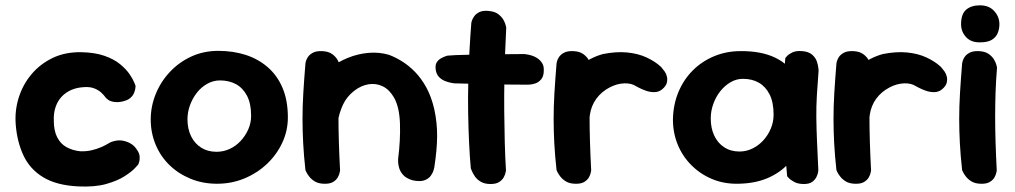

<svg xmlns="http://www.w3.org/2000/svg" viewBox="-20 -691 3810 721"><path d="M274 9Q192 5 142 -25.5Q92 -56 68 -107.5Q44 -159 39 -224Q35 -276 50.5 -325Q66 -374 98.5 -412.5Q131 -451 178 -473.5Q225 -496 285 -495Q336 -494 372 -481.5Q408 -469 431 -450Q454 -431 466.5 -412.5Q479 -394 484 -381.5Q489 -369 489 -369Q489 -369 488.5 -361Q488 -353 483 -341Q478 -329 464 -319Q452 -312 435.5 -309Q419 -306 404 -309Q389 -312 382 -320Q380 -320 375 -327Q370 -334 360.5 -343Q351 -352 335.5 -358.5Q320 -365 299 -364Q271 -363 249.5 -354Q228 -345 212.5 -329Q197 -313 189 -290Q181 -267 182 -239Q182 -200 195 -175Q208 -150 230.5 -138Q253 -126 281 -123Q303 -122 323 -126.5Q343 -131 360 -138.5Q377 -146 387.5 -152.5Q398 -159 401 -159Q422 -166 439.5 -163Q457 -160 470.5 -152Q484 -144 492 -132Q504 -116 504.5 -102.5Q505 -89 502 -81Q499 -73 499 -73Q499 -73 486.5 -59.5Q474 -46 447.5 -29Q421 -12 378.5 0Q336 12 274 9Z M795 -1Q741 -1 695 -20Q649 -39 615.5 -72Q582 -105 564 -149Q546 -193 546 -242Q546 -292 565 -338.5Q584 -385 618.5 -421.5Q653 -458 699 -479Q745 -500 800 -500Q855 -500 902 -485Q949 -470 985 -439Q1021 -408 1041 -361Q1061 -314 1061 -250Q1061 -200 1040 -155Q1019 -110 982.5 -75.5Q946 -41 898 -21Q850 -1 795 -1ZM793 -121Q819 -121 842 -131.5Q865 -142 883 -161Q901 -180 912 -204.5Q923 -229 923 -256Q923 -302 907.5 -331.5Q892 -361 866 -375Q840 -389 806 -389Q781 -389 758.5 -376.5Q736 -364 719.5 -343Q703 -322 693.5 -296Q684 -270 684 -243Q684 -207 697.5 -179.5Q711 -152 735.5 -136.5Q760 -121 793 -121Z M1529 -14Q1506 -21 1494.5 -33.5Q1483 -46 1479 -60Q1475 -74 1475 -84Q1475 -94 1475 -94Q1484 -165 1482 -226.5Q1480 -288 1460 -324Q1442 -355 1417 -367Q1392 -379 1364 -374.5Q1336 -370 1310 -350Q1282 -328 1268 -298Q1254 -268 1249 -236Q1244 -204 1243 -177Q1243 -149 1243 -129.5Q1243 -110 1243.5 -96Q1244 -82 1244 -69Q1244 -69 1244 -63Q1244 -57 1240.5 -49Q1237 -41 1227.5 -34.5Q1218 -28 1199 -26Q1183 -25 1170 -34Q1157 -43 1150 -51.5Q1143 -60 1143 -60Q1133 -76 1131.5 -91Q1130 -106 1131.5 -126.5Q1133 -147 1129 -178Q1125 -216 1125 -244.5Q1125 -273 1129 -296.5Q1133 -320 1142 -341.5Q1151 -363 1167 -386Q1188 -413 1219 -436Q1250 -459 1287 -474Q1324 -489 1364 -492.5Q1404 -496 1441 -485Q1465 -476 1490 -460.5Q1515 -445 1538.5 -421Q1562 -397 1581 -362.5Q1600 -328 1611 -280Q1622 -229 1621.5 -178.5Q1621 -128 1611 -63Q1611 -63 1608.5 -53Q1606 -43 1598 -31.5Q1590 -20 1574 -14Q1558 -8 1529 -14ZM1195 -1Q1175 -2 1162.5 -9.5Q1150 -17 1142 -27Q1134 -37 1130.5 -44.5Q1127 -52 1127 -52Q1121 -106 1118.5 -153Q1116 -200 1116 -246Q1116 -292 1119 -342Q1122 -392 1127 -453Q1127 -453 1128.5 -460Q1130 -467 1136 -476.5Q1142 -486 1155 -493Q1168 -500 1190 -499Q1213 -498 1226.5 -488.5Q1240 -479 1247 -467Q1254 -455 1256 -446Q1258 -437 1258 -437Q1254 -388 1252.5 -343Q1251 -298 1251 -253Q1251 -208 1252.5 -158.5Q1254 -109 1257 -51Q1257 -51 1255.5 -43Q1254 -35 1248.5 -25Q1243 -15 1230.5 -7.5Q1218 0 1195 -1Z M1822 0Q1800 0 1785.5 -8.5Q1771 -17 1763 -29Q1755 -41 1751.5 -50Q1748 -59 1748 -59Q1744 -102 1741.5 -155.5Q1739 -209 1738 -267.5Q1737 -326 1738.5 -385Q1740 -444 1743 -500.5Q1746 -557 1750 -606Q1750 -606 1752 -613Q1754 -620 1760.5 -629.5Q1767 -639 1780 -645.5Q1793 -652 1814 -650Q1838 -648 1851 -638Q1864 -628 1870.5 -616.5Q1877 -605 1879 -596Q1881 -587 1881 -587Q1879 -548 1877 -497Q1875 -446 1874 -389Q1873 -332 1873.5 -272.5Q1874 -213 1875.5 -156.5Q1877 -100 1880 -51Q1880 -51 1878.5 -43Q1877 -35 1871.5 -25Q1866 -15 1854.5 -7.5Q1843 0 1822 0ZM1962 -373Q1883 -373 1812.5 -375Q1742 -377 1686 -378Q1686 -378 1676.5 -379.5Q1667 -381 1653 -386Q1639 -391 1628.5 -402Q1618 -413 1616 -431Q1614 -448 1620.5 -457.5Q1627 -467 1636 -472Q1645 -477 1652.5 -479.5Q1660 -482 1660 -482Q1668 -483 1689.5 -484Q1711 -485 1742 -485.5Q1773 -486 1809 -486.5Q1845 -487 1881 -487.5Q1917 -488 1949 -488Q1949 -488 1956.5 -487Q1964 -486 1975 -483Q1986 -480 1997 -473Q2008 -466 2015.5 -454.5Q2023 -443 2022 -426Q2022 -405 2012.5 -393.5Q2003 -382 1991 -378Q1979 -374 1970.5 -373.5Q1962 -373 1962 -373Z M2130 -85Q2113 -83 2103 -93.5Q2093 -104 2088.5 -119Q2084 -134 2083 -145.5Q2082 -157 2082 -157Q2076 -181 2074 -194.5Q2072 -208 2072.5 -217Q2073 -226 2074 -236.5Q2075 -247 2075 -265Q2079 -324 2101 -369.5Q2123 -415 2160 -445Q2197 -475 2244 -488Q2294 -498 2335 -494Q2376 -490 2407.5 -475.5Q2439 -461 2461 -441Q2461 -441 2465.5 -436Q2470 -431 2476 -422.5Q2482 -414 2484.5 -403Q2487 -392 2484 -380Q2481 -368 2467 -356Q2454 -345 2437 -345Q2420 -345 2405 -350.5Q2390 -356 2379.5 -361.5Q2369 -367 2369 -367Q2351 -379 2324 -378Q2297 -377 2270 -363Q2239 -347 2219.5 -320.5Q2200 -294 2195 -259Q2192 -235 2190.5 -218.5Q2189 -202 2188.5 -188.5Q2188 -175 2188 -160Q2188 -145 2189 -125Q2189 -125 2185 -116Q2181 -107 2168 -97.5Q2155 -88 2130 -85ZM2138 -1Q2118 -2 2105.5 -9.5Q2093 -17 2085 -27Q2077 -37 2073.5 -44.5Q2070 -52 2070 -52Q2064 -106 2061.5 -153Q2059 -200 2059 -246Q2059 -292 2062 -342Q2065 -392 2070 -453Q2070 -453 2071.5 -460Q2073 -467 2079 -476.5Q2085 -486 2098 -493Q2111 -500 2133 -499Q2156 -498 2169.5 -488.5Q2183 -479 2190 -467Q2197 -455 2199 -446Q2201 -437 2201 -437Q2197 -388 2195.5 -343Q2194 -298 2194 -253Q2194 -208 2195.5 -158.5Q2197 -109 2200 -51Q2200 -51 2198.5 -43Q2197 -35 2191.5 -25Q2186 -15 2173.5 -7.5Q2161 0 2138 -1Z M2752 -1Q2699 0 2654.5 -18.5Q2610 -37 2576.5 -70.5Q2543 -104 2525 -148Q2507 -192 2507 -242Q2508 -298 2527.5 -345Q2547 -392 2581.5 -426.5Q2616 -461 2662 -480Q2708 -499 2760 -499Q2839 -500 2893 -473.5Q2947 -447 2975.5 -391.5Q3004 -336 3004 -250Q3004 -200 2988 -155.5Q2972 -111 2940.5 -76.5Q2909 -42 2862 -22Q2815 -2 2752 -1ZM2757 -122Q2782 -122 2805 -133Q2828 -144 2846 -163.5Q2864 -183 2874.5 -208Q2885 -233 2885 -260Q2885 -307 2870 -336.5Q2855 -366 2829.5 -380.5Q2804 -395 2770 -395Q2745 -395 2723 -382Q2701 -369 2684.5 -348Q2668 -327 2658.5 -300.5Q2649 -274 2649 -246Q2649 -210 2662 -182Q2675 -154 2699.5 -138Q2724 -122 2757 -122ZM2999 0Q2977 0 2963 -7.5Q2949 -15 2942.5 -22Q2936 -29 2936 -29Q2929 -102 2924.5 -173Q2920 -244 2921 -318.5Q2922 -393 2929 -473Q2929 -473 2935 -480Q2941 -487 2955 -494Q2969 -501 2993 -499Q3017 -497 3030 -485.5Q3043 -474 3047.5 -460Q3052 -446 3053 -436Q3054 -426 3054 -426Q3050 -375 3047.5 -333Q3045 -291 3045.5 -249.5Q3046 -208 3048 -161Q3050 -114 3053 -52Q3053 -52 3052 -44.5Q3051 -37 3046 -26.5Q3041 -16 3030 -8Q3019 0 2999 0Z M3181 -85Q3164 -83 3154 -93.5Q3144 -104 3139.5 -119Q3135 -134 3134 -145.5Q3133 -157 3133 -157Q3127 -181 3125 -194.5Q3123 -208 3123.5 -217Q3124 -226 3125 -236.5Q3126 -247 3126 -265Q3130 -324 3152 -369.5Q3174 -415 3211 -445Q3248 -475 3295 -488Q3345 -498 3386 -494Q3427 -490 3458.5 -475.5Q3490 -461 3512 -441Q3512 -441 3516.5 -436Q3521 -431 3527 -422.5Q3533 -414 3535.5 -403Q3538 -392 3535 -380Q3532 -368 3518 -356Q3505 -345 3488 -345Q3471 -345 3456 -350.5Q3441 -356 3430.5 -361.5Q3420 -367 3420 -367Q3402 -379 3375 -378Q3348 -377 3321 -363Q3290 -347 3270.5 -320.5Q3251 -294 3246 -259Q3243 -235 3241.5 -218.5Q3240 -202 3239.5 -188.5Q3239 -175 3239 -160Q3239 -145 3240 -125Q3240 -125 3236 -116Q3232 -107 3219 -97.5Q3206 -88 3181 -85ZM3189 -1Q3169 -2 3156.5 -9.5Q3144 -17 3136 -27Q3128 -37 3124.5 -44.5Q3121 -52 3121 -52Q3115 -106 3112.5 -153Q3110 -200 3110 -246Q3110 -292 3113 -342Q3116 -392 3121 -453Q3121 -453 3122.5 -460Q3124 -467 3130 -476.5Q3136 -486 3149 -493Q3162 -500 3184 -499Q3207 -498 3220.5 -488.5Q3234 -479 3241 -467Q3248 -455 3250 -446Q3252 -437 3252 -437Q3248 -388 3246.5 -343Q3245 -298 3245 -253Q3245 -208 3246.5 -158.5Q3248 -109 3251 -51Q3251 -51 3249.5 -43Q3248 -35 3242.5 -25Q3237 -15 3224.5 -7.5Q3212 0 3189 -1Z M3661 -1Q3641 -2 3628.5 -9.5Q3616 -17 3608 -27Q3600 -37 3596.5 -44.5Q3593 -52 3593 -52Q3587 -106 3584.5 -153Q3582 -200 3582 -246Q3582 -292 3585 -342Q3588 -392 3593 -453Q3593 -453 3594.5 -460Q3596 -467 3602 -476.5Q3608 -486 3621 -493Q3634 -500 3656 -499Q3679 -498 3692.5 -488.5Q3706 -479 3713 -467Q3720 -455 3722 -446Q3724 -437 3724 -437Q3720 -388 3718.5 -343Q3717 -298 3717 -253Q3717 -208 3718.5 -158.5Q3720 -109 3723 -51Q3723 -51 3721.5 -43Q3720 -35 3714.5 -25Q3709 -15 3696.5 -7.5Q3684 0 3661 -1ZM3661 -532Q3627 -531 3608 -551.5Q3589 -572 3589 -600Q3589 -638 3608 -654.5Q3627 -671 3660 -671Q3694 -671 3713.5 -649.5Q3733 -628 3733 -600Q3733 -582 3726.5 -566.5Q3720 -551 3704.5 -541.5Q3689 -532 3661 -532Z"/></svg>

Font: Sour Gummy Black SemiBold
Style: Regular
Weight: 600
Version: Version 1.000